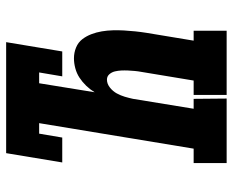

<svg xmlns="http://www.w3.org/2000/svg" viewBox="-88 -688 775 640"><g transform="rotate(-90 300.0 -367.5)"><path d="M77 0V-110H125L210 -625H175L162 -548H79L110 -735H480L449 -548H366L379 -625H343L313 -440Q322 -455 334.5 -468Q347 -481 361.5 -490.5Q376 -500 393 -504.5Q410 -509 426 -509Q445 -509 462 -502Q479 -495 489.5 -481.5Q500 -468 506.5 -451Q513 -434 516 -416Q519 -398 519.5 -379.5Q520 -361 519 -342.5Q518 -324 516 -305Q514 -286 511 -267L485 -110H518V0H304V-110H352L381 -285Q383 -296 384 -307Q385 -318 385.5 -329Q386 -340 385.5 -351Q385 -362 382.5 -372.5Q380 -383 373 -391Q366 -399 355 -399Q341 -399 328.5 -389Q316 -379 309 -366Q302 -353 298 -339.5Q294 -326 291 -312L258 -110H291L292 0Z"/></g></svg>

Font: Iosevka Etoile Extrabold
Style: Italic
Weight: 800
Italic angle: -9°
Designer: Belleve Invis
Foundry: Belleve Invis
Version: Version 22.1.2; ttfautohint (v1.8.4)